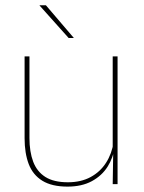

<svg xmlns="http://www.w3.org/2000/svg" viewBox="-20 -700 548 730"><path d="M92 -485.5V-175.5Q92 -123 106.2 -85.2Q120.5 -47.5 152.5 -27.2Q184.5 -7 238 -7Q288 -7 324.5 -26.8Q361 -46.5 383.2 -81.2Q405.5 -116 412 -160.5L421 -141.5H415.5Q411 -101 389.2 -66.5Q367.5 -32 329.2 -11.2Q291 9.5 237 9.5Q177 9.5 141 -12.8Q105 -35 89.2 -76.2Q73.5 -117.5 73.5 -174.5V-485.5ZM427 -485.5V0H408.5L410.5 -127H408.5V-485.5ZM154.5 -680 260.5 -556V-555.5H241L130.5 -679V-680Z"/></svg>

Font: Anek Gurmukhi Thin
Style: Regular
Weight: 250
Designer: Sarang Kulkarni (Gurmukhi), Yesha Goshar (Latin)
Foundry: Ek Type
Version: Version 1.003